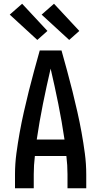

<svg xmlns="http://www.w3.org/2000/svg" viewBox="-20 -1004 540 1024"><path d="M60 0V-74Q60 -130 67.5 -186Q75 -242 85 -297.5Q95 -353 107.5 -408Q120 -463 133.5 -517.5Q147 -572 162 -626.5Q177 -681 192 -735H308Q323 -681 338 -626.5Q353 -572 366.5 -517.5Q380 -463 392.5 -408Q405 -353 415 -297.5Q425 -242 432.5 -186Q440 -130 440 -73V0H340V-74Q340 -98 338.5 -123Q337 -148 334 -172H166Q163 -148 161.5 -123Q160 -98 160 -74V0ZM176 -260H324Q310 -355 291 -449.5Q272 -544 250 -638Q228 -544 209 -449.5Q190 -355 176 -260ZM349 -791 202 -926 268 -984 403 -839ZM179 -791 32 -926 98 -984 233 -839Z"/></svg>

Font: Iosevka Term Curly Semibold
Style: Regular
Weight: 600
Designer: Belleve Invis
Foundry: Belleve Invis
Version: Version 32.3.0